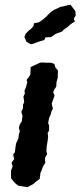

<svg xmlns="http://www.w3.org/2000/svg" viewBox="-20 -766 336 802"><path d="M26 -53 33 -72 28 -86 39 -101 35 -121 42 -130 45 -153 47 -166 57 -189 59 -206 63 -216 59 -232 62 -245 71 -259 74 -282 69 -299 76 -313V-328L81 -339L78 -363L84 -376L82 -387L88 -400L94 -423L91 -432L101 -445L107 -455L108 -486L132 -497L147 -504L155 -505L177 -504H193L207 -499L212 -483L222 -472L221 -440L216 -423L215 -404L208 -394L202 -380L208 -367L200 -345L196 -333L201 -312L195 -301L192 -288L185 -273L181 -251L185 -243V-220L179 -211L181 -196L179 -178L175 -154L174 -133L177 -123L168 -106L169 -86L159 -69L154 -55L149 -44L146 -19L130 -7L120 2L94 16L58 10L53 7L42 -2L27 -20L26 -31ZM109 -581 91 -591 82 -611 87 -625 99 -637 110 -646 120 -657 122 -669 143 -673 161 -686 175 -698 181 -705 195 -718 208 -726 222 -732 231 -737 247 -740 262 -744 275 -746 286 -731 295 -719 296 -701 288 -687 293 -676 281 -669 273 -663 262 -653 246 -642 239 -634 221 -628 212 -624 193 -611 170 -610 165 -599 139 -591 118 -583Z"/></svg>

Font: Winky Rough Medium
Style: Italic
Weight: 500
Italic angle: -8.97852°
Designer: Simon Atzbach
Foundry: typofactur
Version: Version 1.206; ttfautohint (v1.8.4.7-5d5b)